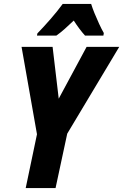

<svg xmlns="http://www.w3.org/2000/svg" viewBox="-20 -951 623 971"><path d="M110 0 167 -272 89 -714H246L277 -452L418 -714H583L320 -275L261 0ZM169 -782Q201 -815 235.5 -854.5Q270 -894 297 -931H441Q447 -911 458 -884Q469 -857 481.5 -830Q494 -803 505 -784L503 -771H410Q382 -802 353 -847Q329 -824 307 -804.5Q285 -785 265 -771H167Z"/></svg>

Font: Noto Sans Condensed ExtraBold
Style: Italic
Weight: 800
Width: 3
Italic angle: -12°
Designer: Monotype Design Team
Foundry: Monotype Imaging Inc.
Version: Version 2.013; ttfautohint (v1.8.4.7-5d5b)